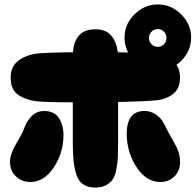

<svg xmlns="http://www.w3.org/2000/svg" viewBox="-20 -845 881 865"><path d="M320 -384Q591 -384 683 -393Q728 -397 759.5 -421.5Q791 -446 791 -495Q791 -584 683 -602Q633 -610 391 -610Q178 -610 135 -602Q90 -594 59 -568.5Q28 -543 28 -495Q28 -445 56.5 -422Q85 -399 135 -390Q169 -384 320 -384ZM118 -25Q178 -25 222 -90.5Q266 -156 266 -236Q266 -282 245 -313.5Q224 -345 179 -345Q117 -345 87 -262Q82 -247 53.5 -198.5Q25 -150 25 -118Q25 -75 52 -50Q79 -25 118 -25ZM410 0Q439 0 458.5 -11Q478 -22 488.5 -38Q499 -54 504.5 -84Q510 -114 511 -138Q512 -162 512 -204V-585Q512 -640 487.5 -676.5Q463 -713 410 -713Q357 -713 332.5 -681Q308 -649 308 -595V-204Q308 -154 311 -123Q314 -92 323.5 -60.5Q333 -29 354.5 -14.5Q376 0 410 0ZM703 -25Q740 -25 765.5 -50Q791 -75 791 -115Q791 -141 783.5 -162.5Q776 -184 757 -216.5Q738 -249 732 -262Q720 -288 709.5 -303Q699 -318 678.5 -331.5Q658 -345 630 -345Q549 -345 551 -236Q553 -155 596.5 -90Q640 -25 703 -25ZM841 -676Q841 -736 796 -780.5Q751 -825 691 -825Q631 -825 586 -780.5Q541 -736 541 -676Q541 -615 586 -570.5Q631 -526 691 -526Q751 -526 796 -570.5Q841 -615 841 -676ZM691 -634Q674 -634 662.5 -646Q651 -658 651 -674Q651 -690 662.5 -702Q674 -714 691 -714Q707 -714 718.5 -702.5Q730 -691 730 -674Q730 -657 718.5 -645.5Q707 -634 691 -634Z"/></svg>

Font: Cherry Bomb
Style: Regular
Weight: 400
Designer: satsuyako
Foundry: satsuyako
Version: Version 4.0